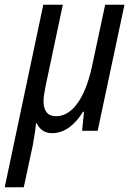

<svg xmlns="http://www.w3.org/2000/svg" viewBox="-58 -556 576 816"><path d="M-38 240H43L81 63C86 37 93 -6 95 -32H98C112 -4 133 10 163 10C220 10 263 -30 295 -81H299L291 0H357L471 -536H389L333 -274C300 -122 240 -62 181 -62C144 -62 127 -85 127 -126C127 -144 131 -166 137 -196L209 -536H126Z"/></svg>

Font: Noto Sans Display SemiCondensed
Style: Italic
Weight: 400
Width: 4
Italic angle: -12°
Designer: Monotype Design Team
Foundry: Monotype Imaging Inc.
Version: Version 1.900